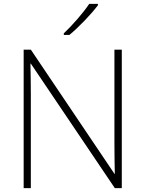

<svg xmlns="http://www.w3.org/2000/svg" viewBox="-20 -970 751 990"><path d="M485 -943V-950H440C412 -907 351 -837 309 -798V-790H338C390 -833 452 -899 485 -943ZM608 0V-714H570V-231C570 -181 571 -120 572 -74H570L139 -714H102V0H139V-481C139 -538 138 -587 137 -642H139L572 0Z"/></svg>

Font: Noto Sans Tamil ExtraLight
Style: Regular
Weight: 200
Designer: Jelle Bosma - Monotype Design Team
Foundry: Monotype Imaging Inc.
Version: Version 2.004